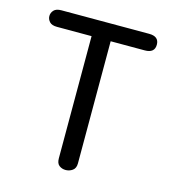

<svg xmlns="http://www.w3.org/2000/svg" viewBox="-97 -701 702 787"><g transform="rotate(15 254.0 -307.0)"><path d="M439.5 -621.1Q481.4 -621.1 481.4 -585.9Q481.4 -550.8 439.5 -550.8H294.9V-32.2Q294.9 -11.7 281.7 -2.4Q268.6 6.8 252.9 6.8Q237.3 6.8 225.6 -2Q213.9 -10.7 213.9 -32.2V-550.8H67.4Q44.9 -550.8 35.2 -561.5Q25.4 -572.3 25.4 -585.9Q25.4 -599.6 35.2 -610.4Q44.9 -621.1 67.4 -621.1Z"/></g></svg>

Font: Jura
Style: DemiBold
Weight: 600
Version: Version 2.5